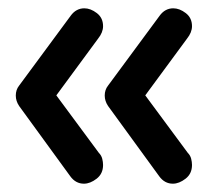

<svg xmlns="http://www.w3.org/2000/svg" viewBox="-20 -492 516 462"><path d="M396 -50Q376 -50 363 -68L240 -237Q232 -249 232 -262Q232 -276 240 -286L364 -454Q377 -472 397 -472Q412 -472 427 -460.5Q442 -449 442 -429Q442 -414 430 -399L324 -255V-270L432 -124Q438 -118 440 -110Q442 -102 442 -95Q442 -74 426.5 -62Q411 -50 396 -50ZM182 -50Q162 -50 149 -68L26 -237Q18 -249 18 -262Q18 -276 26 -286L150 -454Q163 -472 183 -472Q198 -472 213 -460.5Q228 -449 228 -429Q228 -414 216 -399L110 -255V-270L218 -124Q224 -118 226 -110Q228 -102 228 -95Q228 -74 212.5 -62Q197 -50 182 -50Z"/></svg>

Font: Quicksand Light SemiBold
Style: Regular
Weight: 600
Version: Version 3.004